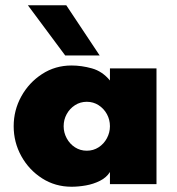

<svg xmlns="http://www.w3.org/2000/svg" viewBox="-20 -700 672 730"><path d="M252 10Q190 10 140 -22Q90 -54 61 -106.5Q32 -159 32 -220Q32 -281 61 -333.5Q90 -386 140 -418.5Q190 -451 252 -451Q290 -451 329.5 -440Q369 -429 398 -394V-440H575V0H398V-46Q385 -25 360 -12.5Q335 0 306.5 5Q278 10 252 10ZM310 -127Q335 -127 355 -140Q375 -153 386.5 -174.5Q398 -196 398 -220Q398 -245 386.5 -266Q375 -287 355 -300Q335 -313 310 -313Q285 -313 265 -300Q245 -287 233.5 -266Q222 -245 222 -220Q222 -196 233.5 -174.5Q245 -153 265 -140Q285 -127 310 -127ZM228 -489 86 -680H232L359 -489Z"/></svg>

Font: Teachers ExtraBold
Style: Regular
Weight: 800
Designer: Alfredo Marco Pradil, Chank Diesel
Version: Version 1.001